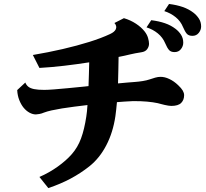

<svg xmlns="http://www.w3.org/2000/svg" viewBox="-20 -895 1040 970"><path d="M791 -506.8Q801.8 -506.8 812.7 -504.2Q823.7 -501.5 835 -496.1Q858.4 -485.4 879.9 -464.8Q896.5 -449.2 903.3 -437.3Q910.2 -425.3 910.2 -414.1Q910.2 -390.1 895.3 -375Q880.4 -359.9 845.2 -359.9Q839.8 -359.9 830.3 -361.3Q820.8 -362.8 811.3 -365Q801.8 -367.2 794.9 -369.1Q779.8 -374 752.2 -378.2Q724.6 -382.3 688 -383.8Q651.4 -385.3 608.9 -381.8Q589.4 -380.4 570.8 -378.9Q568.8 -359.4 567.1 -341.6Q565.4 -323.7 563 -308.1Q550.8 -225.6 516.8 -160.6Q482.9 -95.7 432.1 -55.2Q387.2 -19.5 336.2 7.6Q285.2 34.7 224.1 55.2L179.2 -1Q228.5 -22.5 271.5 -53.2Q314.5 -84 341.8 -115.2Q372.6 -149.9 389.4 -195.6Q406.2 -241.2 416 -306.2Q418 -317.9 419.4 -332.8Q420.9 -347.7 421.9 -364.3Q386.2 -360.4 354.5 -356Q322.8 -351.6 293 -347.2Q263.2 -342.3 240.2 -337.2Q217.3 -332 202.1 -326.2Q190.9 -321.3 179 -319.1Q167 -316.9 161.1 -316.9Q145.5 -316.9 129.2 -325.7Q112.8 -334.5 99.1 -351.1Q86.4 -366.7 77.4 -389.4Q68.4 -412.1 66.9 -439.9L107.9 -478Q112.8 -465.3 123 -457Q133.3 -448.7 152.6 -444.8Q171.9 -440.9 203.1 -440.9Q221.7 -440.9 253.2 -443.4Q284.7 -445.8 325 -449.7Q365.2 -453.6 409.2 -458L418 -459Q422.4 -459.5 427.2 -460Q428.2 -490.2 429.2 -521Q430.2 -551.8 430.7 -580.1Q368.2 -570.3 303.7 -562.7Q239.3 -555.2 179.2 -551.8L146 -617.2Q224.1 -630.4 296.9 -647.2Q369.6 -664.1 431.2 -683.3Q492.7 -702.6 536.1 -723.1Q558.6 -733.4 564.9 -747.1Q572.3 -763.2 558.1 -778.8L606 -803.2Q639.2 -793.5 666.7 -775.4Q694.3 -757.3 710.9 -735.8Q723.1 -720.2 728 -703.1Q732.9 -686 732.9 -673.8Q732.9 -659.7 723.6 -646.7Q714.4 -633.8 693.8 -630.9Q679.7 -628.9 663.3 -625.7Q647 -622.6 637.2 -620.1Q623.5 -616.7 608.9 -613.5Q594.2 -610.4 579.1 -607.4Q578.6 -574.7 577.9 -540.8Q577.1 -506.8 576.2 -473.6Q599.6 -476.1 621.6 -477.8Q643.6 -479.5 662.1 -481Q681.6 -482.4 701.4 -485.6Q721.2 -488.8 736.8 -494.1Q749.5 -498.5 763.9 -502.7Q778.3 -506.8 791 -506.8ZM834 -875Q873 -870.1 903.3 -859.6Q933.6 -849.1 957 -831.1Q973.6 -818.4 984.9 -801Q996.1 -783.7 996.1 -761.2Q996.1 -743.7 984.1 -728.8Q972.2 -713.9 952.1 -713.9Q933.1 -713.9 923.8 -724.4Q914.6 -734.9 904.8 -757.8Q892.6 -788.1 867.4 -808.3Q842.3 -828.6 810.1 -838.9ZM744.1 -793Q783.2 -788.1 813.5 -777.6Q843.8 -767.1 867.2 -749Q883.8 -736.3 894.8 -719Q905.8 -701.7 905.8 -679.2Q905.8 -661.6 894 -646.7Q882.3 -631.8 861.8 -631.8Q843.3 -631.8 834 -642.3Q824.7 -652.8 814.9 -675.8Q802.2 -706.1 777.3 -726.3Q752.4 -746.6 720.2 -756.8Z"/></svg>

Font: BIZ UDMincho
Style: Bold
Weight: 700
Monospace: yes
Designer: TypeBank Co., Ltd.
Foundry: Morisawa Inc.
Version: Version 1.06